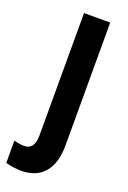

<svg xmlns="http://www.w3.org/2000/svg" viewBox="-191 -598 594 889"><g transform="rotate(20 105.5 -153.0)"><path d="M36 240Q18 240 -4.5 236.5Q-27 233 -40 229V119Q-14 127 10 127Q61 127 61 57V-546H190V60Q190 146 150.5 193Q111 240 36 240Z"/></g></svg>

Font: Noto Sans Telugu ExtraCondensed
Style: Bold
Weight: 700
Width: 2
Designer: Jelle Bosma - Monotype Design Team
Foundry: Monotype Imaging Inc.
Version: Version 2.005; ttfautohint (v1.8.4.7-5d5b)